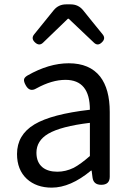

<svg xmlns="http://www.w3.org/2000/svg" viewBox="-20 -847 604 880"><path d="M217 13Q147 13 103 -27Q58 -69 58 -141Q58 -229 138 -277Q217 -324 392 -344Q392 -481 280 -481Q218 -481 147 -442Q116 -423 98 -456Q89 -472 90 -482Q91 -492 106 -501Q204 -557 295 -557Q391 -557 439 -496Q483 -439 483 -334V-167V-37Q483 0 444 0Q408 0 404 -34L400 -65H397Q303 13 217 13ZM243 -60Q281 -60 318 -78Q350 -95 392 -132V-208V-284Q259 -268 201 -234Q147 -202 147 -147Q147 -103 175 -80Q200 -60 243 -60ZM410 -652 295 -761H291L178 -652Q160 -634 140 -653Q121 -671 137 -690L226 -800Q248 -827 283 -827H304Q339 -827 361 -800L402 -749L450 -690Q466 -671 447 -653Q428 -634 410 -652Z"/></svg>

Font: GenSenRounded JP R
Style: Regular
Weight: 400
Version: Version 1.501;PS 1;hotconv 16.6.51;makeotf.lib2.5.65220